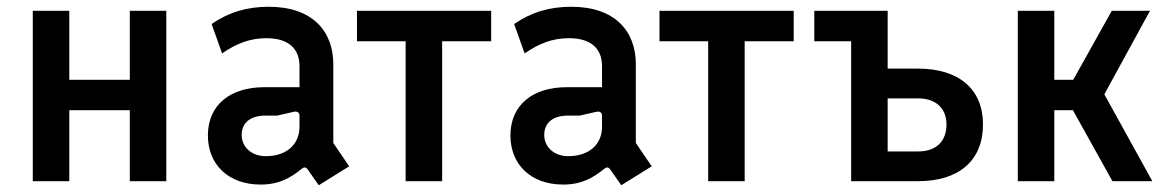

<svg xmlns="http://www.w3.org/2000/svg" viewBox="-20 -536 3453 568"><path d="M77 0H185V-210H364V0H472V-504H364V-300H185V-504H77Z M890 -35 923 12 1013 -44 966 -113V-346C966 -444 904 -516 775 -516C711 -516 657 -500 606 -465L637 -378C679 -407 719 -423 768 -423C835 -423 866 -391 866 -340V-278H761C663 -278 595 -227 595 -135C595 -50 655 10 751 10C807 10 841 -11 873 -37C879 -42 885 -42 890 -35ZM766 -74C724 -74 695 -101 695 -137C695 -173 721 -194 765 -194H800L848 -205C859 -208 866 -203 866 -194V-161C866 -109 828 -74 766 -74Z M1180 0H1288V-414H1433V-504H1036V-414H1180Z M1785 -35 1818 12 1908 -44 1861 -113V-346C1861 -444 1799 -516 1670 -516C1606 -516 1552 -500 1501 -465L1532 -378C1574 -407 1614 -423 1663 -423C1730 -423 1761 -391 1761 -340V-278H1656C1558 -278 1490 -227 1490 -135C1490 -50 1550 10 1646 10C1702 10 1736 -11 1768 -37C1774 -42 1780 -42 1785 -35ZM1661 -74C1619 -74 1590 -101 1590 -137C1590 -173 1616 -194 1660 -194H1695L1743 -205C1754 -208 1761 -203 1761 -194V-161C1761 -109 1723 -74 1661 -74Z M2075 0H2183V-414H2328V-504H1931V-414H2075Z M2389 -414H2498V0H2696C2817 0 2888 -61 2888 -168C2888 -272 2817 -333 2696 -333H2606V-504H2389ZM2696 -88H2606V-245H2696C2750 -245 2780 -214 2780 -168C2780 -118 2750 -88 2696 -88Z M2991 0H3099V-210H3154L3271 0H3389L3247 -257L3382 -504H3269L3155 -300H3099V-504H2991Z"/></svg>

Font: Finlandica Medium
Style: Regular
Weight: 500
Designer: Niklas Ekholm, Juho Hiilivirta, Jaakko Suomalainen
Foundry: Helsinki Type Studio
Version: Version 2.000;Glyphs 3.2 (3202)